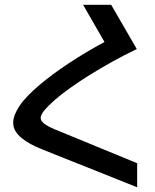

<svg xmlns="http://www.w3.org/2000/svg" viewBox="-20 -749 642 795"><path d="M156.2 -129.9Q127 -141.6 106.4 -152.8Q85.9 -164.1 70.3 -176.8Q53.7 -190.4 44.2 -205.8Q34.7 -221.2 34.7 -241.2Q34.7 -271 60.3 -309.8Q85.9 -348.6 145 -398.4Q170.4 -419.9 201.2 -442.6Q231.9 -465.3 266.4 -488Q300.8 -510.7 337.6 -532.7Q374.5 -554.7 412.6 -575.2L324.2 -729H440.4L546.4 -545.9Q492.2 -520 442.9 -492.4Q393.6 -464.8 351.1 -438.5Q307.6 -411.1 269.8 -384.3Q231.9 -357.4 205.6 -334Q191.4 -321.3 181.4 -311.3Q171.4 -301.3 163.6 -292Q148.4 -273.4 148.4 -260.7Q148.4 -253.9 152.1 -248.5Q155.8 -243.2 162.1 -237.8Q169.4 -231.9 181.2 -225.6Q192.9 -219.2 204.6 -214.4L547.9 -73.2V26.4Z"/></svg>

Font: Hack
Style: Regular
Weight: 400
Monospace: yes
Designer: Christopher Simpkins
Foundry: Christopher Simpkins
Version: Version 2.019; ttfautohint (v1.4.1) -l 4 -r 80 -G 350 -x 0 -